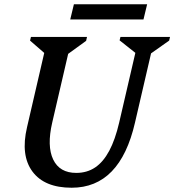

<svg xmlns="http://www.w3.org/2000/svg" viewBox="-20 -863 816 899"><path d="M106.5 -267 195.4 -651 222.8 -584.2 120.7 -672.9 124.9 -690H387.4L383.2 -671.7L263.6 -585.1L308.5 -651L224.5 -289Q199 -179 229 -116.2Q259 -53.4 337.2 -53.4Q387.3 -53.4 425.4 -78.9Q463.5 -104.5 491.5 -156.8Q519.4 -209.1 538 -289L622 -651L646 -590L540 -674L544 -690H776.1L772.1 -673L656.1 -591L696.1 -651L612.1 -289Q542.1 16 315.5 16Q188.1 16 131.9 -59.8Q75.7 -135.6 106.5 -267ZM308.9 -771.9 326 -842.9H668.9L651.8 -771.9Z"/></svg>

Font: Platypi Light
Style: Italic
Weight: 300
Italic angle: -13°
Designer: David Sargent
Foundry: Bolt Cutter Type
Version: Version 1.200